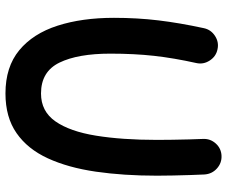

<svg xmlns="http://www.w3.org/2000/svg" viewBox="-84 -686 827 699"><g transform="rotate(90 329.5 -336.5)"><path d="M159.7 -714.8Q185.5 -709.5 200.4 -686.5Q215.3 -663.6 209.5 -637.7Q191.4 -556.2 183.3 -483.9Q175.3 -411.6 175.3 -324.7Q175.3 -206.5 208 -139.4Q240.7 -72.3 320.3 -72.3Q385.3 -72.3 421.9 -124.8Q458.5 -177.2 473.9 -272.5Q489.3 -367.7 489.3 -494.6Q489.3 -519 488.8 -550.8Q488.3 -582.5 487.5 -612.8Q486.8 -643.1 485.8 -661.6Q484.4 -688.5 502.4 -708.5Q520.5 -728.5 547.4 -729.5Q573.7 -730.5 593.5 -712.6Q613.3 -694.8 615.2 -667.5Q616.2 -648.4 617.2 -617.4Q618.2 -586.4 618.9 -553.5Q619.6 -520.5 619.6 -494.6Q619.6 -373 605 -272Q590.3 -170.9 556.4 -97.2Q522.5 -23.4 464.6 16.8Q406.7 57.1 320.3 57.1Q223.6 57.1 162.8 6.8Q102.1 -43.5 73.5 -132.6Q44.9 -221.7 44.9 -337.9Q44.9 -422.9 54.2 -500Q63.5 -577.1 82.5 -665Q87.9 -690.9 110.8 -705.8Q133.8 -720.7 159.7 -714.8Z"/></g></svg>

Font: Mikhak-DS1-FD Bold
Style: Bold
Weight: 700
Designer: Amin Abedi
Version: Version 3.2